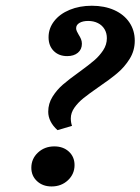

<svg xmlns="http://www.w3.org/2000/svg" viewBox="-20 -651 499 682"><path d="M151.3 -254.1Q151.3 -283 166.5 -307.3Q181.6 -331.6 203.4 -350.5Q225.3 -369.4 261.2 -395.1Q295.6 -420.1 314.4 -436.2Q333.2 -452.3 346.4 -472.3Q359.6 -492.3 359.6 -515.3Q359.6 -533.6 351.2 -547.5Q342.8 -561.5 327.7 -569Q312.6 -576.6 293.1 -576.6Q274 -576.6 262.2 -569.6Q250.4 -562.6 250.4 -550.6Q250.4 -545.4 253.2 -539.4Q255.9 -533.4 259.4 -527.8Q264.5 -519.9 267.7 -512.2Q270.9 -504.5 270.9 -495.6Q270.9 -475.5 256.6 -463.6Q242.3 -451.7 218.7 -451.7Q189 -451.7 170.7 -470.1Q152.5 -488.5 152.5 -518.7Q152.5 -550.3 172.4 -575.9Q192.3 -601.6 227.5 -616.1Q262.6 -630.6 306.2 -630.6Q351.3 -630.6 385.9 -615.1Q420.4 -599.6 439.6 -571.3Q458.7 -543.1 458.7 -506.4Q458.7 -471.1 440.6 -442Q422.6 -412.9 396.3 -390.8Q370.1 -368.8 329.2 -341Q295.6 -317.7 276.5 -302.3Q257.4 -287 244.4 -268.6Q231.5 -250.3 231.5 -230.5Q231.5 -223 232.7 -215.9Q233.9 -208.8 235.9 -204L184.3 -188.7Q167.8 -203.5 159.6 -220Q151.3 -236.4 151.3 -254.1ZM91.3 -55Q91.3 -87 114.8 -109Q138.4 -131 172.9 -131Q204.6 -131 224.7 -112.4Q244.8 -93.8 244.8 -64.7Q244.8 -32.8 221.3 -10.7Q197.8 11.3 163.2 11.3Q131.9 11.3 111.6 -7.5Q91.3 -26.3 91.3 -55Z"/></svg>

Font: Playfair Micro SmCond SmLight
Style: Italic
Weight: 360
Width: 4
Italic angle: -15.6°
Designer: Claus Eggers Sørensen
Foundry: Claus Eggers Sørensen
Version: Version 2.203;Glyphs 3.3 (3326)